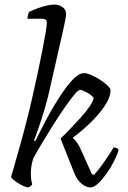

<svg xmlns="http://www.w3.org/2000/svg" viewBox="-20 -820 560 840"><path d="M104 0Q97 0 85.5 -5Q74 -10 61.5 -17.5Q49 -25 39.5 -33Q30 -41 28 -46Q34 -63 41.5 -91Q49 -119 59 -152.5Q69 -186 78 -220.5Q87 -255 95 -285Q108 -335 120.5 -390Q133 -445 144.5 -498.5Q156 -552 165 -598Q174 -644 179.5 -676.5Q185 -709 185 -721Q185 -731 179 -734.5Q173 -738 163 -738H100Q100 -744 102.5 -754Q105 -764 107 -768Q128 -778 148 -785Q168 -792 186 -796Q204 -800 217 -800Q237 -800 253 -789.5Q269 -779 269 -757Q269 -753 267.5 -744Q266 -735 263.5 -722Q261 -709 257 -691L201 -445Q191 -396 176.5 -347.5Q162 -299 149 -261Q136 -223 129 -206L134 -202Q151 -236 171.5 -276Q192 -316 215.5 -355.5Q239 -395 262.5 -428Q286 -461 307.5 -480.5Q329 -500 347 -500Q361 -500 380 -491.5Q399 -483 417 -471.5Q435 -460 448 -448Q461 -436 463 -429Q466 -404 446 -369.5Q426 -335 388.5 -296Q351 -257 298 -217Q307 -210 317 -196Q327 -182 334 -165L382 -58L391 -55Q401 -65 417 -86Q433 -107 449.5 -131.5Q466 -156 477 -175Q484 -175 490.5 -172Q497 -169 499 -164Q493 -143 479 -115Q465 -87 446.5 -61Q428 -35 409.5 -17.5Q391 0 376 0Q356 0 336 -17Q316 -34 304 -65L245 -214Q264 -232 287 -256Q310 -280 333 -305.5Q356 -331 371.5 -353.5Q387 -376 390 -392Q382 -402 370 -409.5Q358 -417 347 -422Q336 -427 331 -427Q323 -427 304.5 -405Q286 -383 261.5 -347.5Q237 -312 211.5 -271.5Q186 -231 163 -192.5Q140 -154 125 -126Q120 -109 117.5 -93.5Q115 -78 115 -61Q115 -51 116 -39Q117 -27 121 -14Q120 -11 116 -7.5Q112 -4 104 0Z"/></svg>

Font: Texturina Medium 12pt ExtraLight
Style: Italic
Weight: 250
Italic angle: -11°
Version: Version 1.002